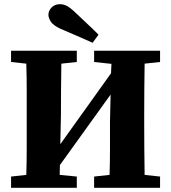

<svg xmlns="http://www.w3.org/2000/svg" viewBox="-20 -900 819 920"><path d="M431 -603V-657H747V-603L673 -595Q672 -534 671.5 -472Q671 -410 671 -347V-310Q671 -249 671.5 -186.5Q672 -124 673 -62L747 -54V0H431V-54L505 -62Q507 -123 507 -186Q507 -249 507 -316L510 -447L267 -109L266 -62L348 -54V0H33V-54L106 -62Q108 -123 108 -185Q108 -247 108 -310V-347Q108 -409 108 -471Q108 -533 106 -595L33 -603V-657H348V-603L274 -595Q273 -534 272.5 -472Q272 -410 272 -347L269 -209L512 -549L514 -594ZM452 -734 424 -695Q387 -712 348 -728.5Q309 -745 270 -762Q234 -779 223 -797Q212 -815 212 -829Q212 -849 227.5 -864.5Q243 -880 267 -880Q284 -880 300.5 -871.5Q317 -863 341 -840Q367 -815 395.5 -788.5Q424 -762 452 -734Z"/></svg>

Font: Source Serif Pro
Style: Bold
Weight: 700
Designer: Frank Grießhammer
Foundry: Adobe Systems Incorporated
Version: Version 3.001;hotconv 1.0.111;makeotfexe 2.5.65597